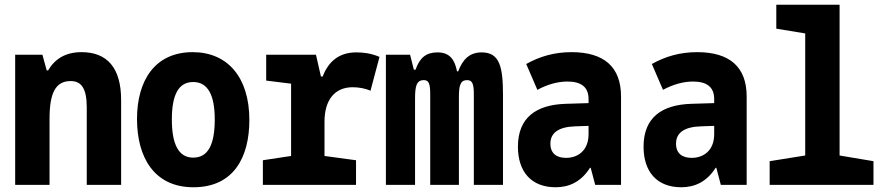

<svg xmlns="http://www.w3.org/2000/svg" viewBox="-20 -780 3750 810"><path d="M44 0H189V-279C189 -387 214 -438 278 -438C324 -438 346 -406 346 -327V0H491V-358C491 -494 432 -560 324 -560C256 -560 211 -531 183 -483H177L159 -549H44Z M796 10C967 10 1032 -118 1032 -274C1032 -455 939 -560 793 -560C634 -560 558 -441 558 -278C558 -117 630 10 796 10ZM795 -115C733 -115 705 -172 705 -276C705 -378 732 -434 795 -434C857 -434 886 -379 886 -276C886 -172 859 -115 795 -115Z M1089 0H1482V-104L1349 -122V-267C1349 -358 1392 -412 1468 -412C1493 -412 1522 -407 1543 -397L1581 -540C1544 -556 1510 -559 1483 -559C1406 -559 1364 -516 1341 -457H1334L1313 -549H1103V-440L1208 -427V-122L1089 -104Z M1608 0H1731V-363C1731 -414 1736 -442 1768 -442C1790 -442 1795 -425 1795 -380V0H1916V-368C1916 -418 1921 -442 1951 -442C1974 -442 1979 -423 1979 -381V0H2102V-379C2102 -498 2088 -559 2012 -559C1958 -559 1931 -526 1913 -479H1908C1899 -526 1879 -559 1826 -559C1778 -559 1751 -537 1733 -486H1726L1710 -549H1608Z M2324 10C2380 10 2431 -12 2469 -72H2472L2491 0H2600V-373C2600 -497 2529 -560 2391 -560C2319 -560 2257 -542 2200 -510L2247 -401C2288 -423 2331 -436 2374 -436C2429 -436 2463 -415 2463 -362V-345L2366 -342C2243 -338 2165 -285 2165 -161C2165 -55 2222 10 2324 10ZM2368 -114C2330 -114 2302 -131 2302 -174C2302 -222 2340 -245 2407 -247L2463 -249V-214C2463 -146 2419 -114 2368 -114Z M2854 10C2910 10 2961 -12 2999 -72H3002L3021 0H3130V-373C3130 -497 3059 -560 2921 -560C2849 -560 2787 -542 2730 -510L2777 -401C2818 -423 2861 -436 2904 -436C2959 -436 2993 -415 2993 -362V-345L2896 -342C2773 -338 2695 -285 2695 -161C2695 -55 2752 10 2854 10ZM2898 -114C2860 -114 2832 -131 2832 -174C2832 -222 2870 -245 2937 -247L2993 -249V-214C2993 -146 2949 -114 2898 -114Z M3227 0H3665V-100L3522 -124V-760H3255V-659L3377 -639V-124L3227 -100Z"/></svg>

Font: Noto Sans Mono Condensed ExtraBold
Style: Regular
Weight: 800
Width: 3
Designer: Monotype Design Team
Foundry: Monotype Imaging Inc.
Version: Version 2.014